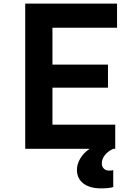

<svg xmlns="http://www.w3.org/2000/svg" viewBox="-20 -820 740 1058"><path d="M119 0V-800H625V-667H269V-464H575V-337H269V-133H615V0ZM537 218Q475 218 439.5 191Q404 164 404 116Q404 84 422.5 53Q441 22 474 0L537 -3L604 0Q575 13 558 34.5Q541 56 541 80Q541 98 552 109Q563 120 581 120Q589 120 594.5 119.5Q600 119 604 117V211Q593 214 577 216Q561 218 537 218Z"/></svg>

Font: Martian Mono SemiExpanded SemiBold
Style: Regular
Weight: 600
Monospace: yes
Version: Version 0.930